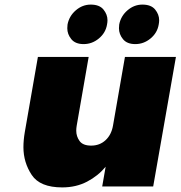

<svg xmlns="http://www.w3.org/2000/svg" viewBox="-20 -812 786 836"><path d="M746 -564 647 0H425L440 -86Q407 -46 359 -21Q311 4 251 4Q154 4 118 -50.5Q82 -105 82 -171Q82 -202 88 -237L145 -564H366L314 -265Q312 -253 312 -243Q312 -218 326.5 -198Q341 -178 377 -178Q414 -178 439.5 -201.5Q465 -225 472 -265L524 -564ZM344 -620Q308 -620 290.5 -641.5Q273 -663 273 -689Q273 -697 274 -705Q281 -742 310 -767Q339 -792 375 -792Q413 -792 430.5 -770.5Q448 -749 448 -724Q448 -715 446 -705Q440 -669 410.5 -644.5Q381 -620 344 -620ZM569 -620Q533 -620 515.5 -641.5Q498 -663 498 -689Q498 -697 499 -705Q506 -742 535 -767Q564 -792 600 -792Q638 -792 655.5 -770.5Q673 -749 673 -724Q673 -715 671 -705Q665 -669 635.5 -644.5Q606 -620 569 -620Z"/></svg>

Font: Fz Poppins Black
Style: Italic
Weight: 900
Italic angle: -10°
Designer: Ninad Kale (Devanagari), Jonny Pinhorn (Latin)
Foundry: Indian Type Foundry
Version: Vit hóa bi Vntype.Com & FontZin.Com